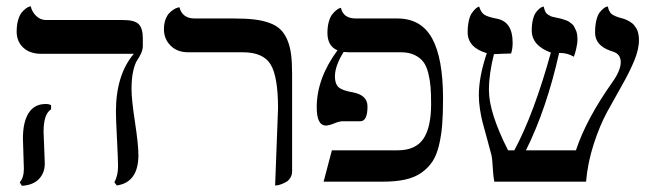

<svg xmlns="http://www.w3.org/2000/svg" viewBox="-20 -580 2092 613"><path d="M119.1 -159.2Q119.1 -149.4 121.1 -108.4Q123 -67.4 123 -58.1Q123 -27.8 104.2 -8.3Q85.4 11.2 49.8 13.2L43 2Q56.2 -12.7 56.2 -41Q56.2 -49.8 54.7 -89.1Q53.2 -128.4 53.2 -138.2Q53.2 -190.4 71.5 -219.2Q89.8 -248 126 -248Q136.7 -248 143.1 -244.1V-231Q119.1 -216.3 119.1 -159.2ZM399.9 -295.9Q399.9 -262.7 410.9 -190.4Q421.9 -118.2 421.9 -85Q421.9 2 353 12.2L345.2 2Q356.9 -19.5 356.9 -48.8Q356.9 -69.8 353.5 -136Q350.1 -202.1 350.1 -223.1Q350.1 -340.8 407.2 -408.2H111.8Q75.2 -408.2 54.2 -428Q33.2 -447.8 33.2 -479Q33.2 -500 37.8 -515.9Q42.5 -531.7 49.1 -539.8Q55.7 -547.9 62.3 -552.7Q68.8 -557.6 73.2 -558.6L78.1 -560.1Q82 -542 95.5 -529.1Q108.9 -516.1 127 -516.1H373Q410.6 -516.1 423.3 -502.4Q436 -488.8 436 -458V-434.1Q436 -421.4 430.4 -409.4Q424.8 -397.5 418 -387.7Q411.1 -377.9 405.5 -354Q399.9 -330.1 399.9 -295.9Z M858.4 12.2 867.7 -233.9Q867.7 -335.4 844 -374.3Q820.3 -413.1 755.4 -413.1H580.6Q545.9 -413.1 524.7 -434.3Q503.4 -455.6 503.4 -486.8Q503.4 -504.4 508.5 -518.1Q513.7 -531.7 521 -538.8Q528.3 -545.9 535.4 -550.3Q542.5 -554.7 547.9 -555.7L552.7 -557.1Q562 -521 601.6 -521H727.5Q765.1 -521 792 -517.8Q818.8 -514.6 840.3 -506.8Q861.8 -499 875 -486.3Q888.2 -473.6 897 -453.4Q905.8 -433.1 909.2 -407Q912.6 -380.9 912.6 -344.2V-33.2Q912.6 -21.5 907 -12.5Q901.4 -3.4 893.6 1Q885.7 5.4 877.7 8.3Q869.6 11.2 864.3 11.7Z M1356.4 -248Q1356.4 -279.8 1354.7 -301.8Q1353 -323.7 1347.4 -346.4Q1341.8 -369.1 1331.5 -382.6Q1321.3 -396 1303.5 -404.5Q1285.6 -413.1 1260.3 -413.1H1094.2Q1087.9 -413.1 1077.1 -414.1Q1049.3 -369.6 1049.3 -335.9Q1049.3 -312.5 1060.8 -301.8Q1072.3 -291 1106.4 -285.2Q1153.3 -276.4 1153.3 -240.2Q1153.3 -192.9 1130.4 -192.9H1074.2Q1063.5 -192.9 1046.9 -186Q1030.3 -179.2 1020.5 -179.2Q991.2 -179.2 991.2 -237.8Q991.2 -329.1 1057.1 -418.9L1057.6 -419.4Q1025.4 -432.6 1025.4 -475.1Q1025.4 -495.1 1029.8 -510.5Q1034.2 -525.9 1040.5 -533.9Q1046.9 -542 1053.2 -547.1Q1059.6 -552.2 1064 -553.7L1068.4 -555.2Q1075.7 -521 1116.2 -521H1248.5Q1324.7 -521 1359.6 -457.5Q1394.5 -394 1394.5 -265.1Q1394.5 -216.8 1391.8 -182.4Q1389.2 -147.9 1381.6 -116.2Q1374 -84.5 1360.6 -64.2Q1347.2 -43.9 1325.9 -28.8Q1304.7 -13.7 1274.2 -6.8Q1243.7 0 1202.1 0H1013.2L1039.6 -100.1H1249.5Q1306.6 -100.1 1331.5 -136.5Q1356.4 -172.9 1356.4 -248Z M2020 -452.1Q2020 -421.9 2004.4 -384.8Q1988.8 -347.7 1965.8 -307.6L1918.9 -223.6Q1895 -179.7 1875.7 -120.4Q1856.4 -61 1851.1 0H1558.1Q1554.7 -17.1 1553.2 -45.4Q1551.8 -73.7 1548.8 -85.9L1534.2 -140.1L1520.5 -190.4Q1516.1 -207 1512.5 -230.7Q1508.8 -254.4 1508.8 -275.9Q1508.8 -335 1534.2 -410.2Q1473.1 -428.2 1473.1 -477.1Q1473.1 -497.6 1476.8 -513.7Q1480.5 -529.8 1486.1 -537.8Q1491.7 -545.9 1497.1 -551Q1502.4 -556.2 1506.3 -557.6L1509.8 -559.1Q1515.1 -541 1525.9 -533.4Q1536.6 -525.9 1567.9 -520Q1616.7 -509.8 1616.7 -443.8Q1616.7 -423.8 1611.8 -409.2Q1597.2 -409.2 1580.8 -408.2Q1564.5 -407.2 1557.1 -407.2Q1541 -344.7 1541 -292Q1541 -220.7 1602.1 -100.1H1622.1Q1684.6 -216.3 1738.8 -412.1Q1677.7 -434.6 1677.7 -482.9Q1677.7 -502.9 1681.6 -518.1Q1685.5 -533.2 1691.2 -540.5Q1696.8 -547.9 1702.4 -552.5Q1708 -557.1 1711.9 -558.1L1715.8 -559.1Q1717.8 -549.8 1720.9 -543.2Q1724.1 -536.6 1730.2 -533Q1736.3 -529.3 1738.8 -528.1Q1741.2 -526.9 1750.2 -524.9Q1759.3 -522.9 1759.8 -522.9Q1760.3 -522.9 1768.3 -521Q1776.4 -519 1778.1 -518.3Q1779.8 -517.6 1787.1 -515.1Q1794.4 -512.7 1796.9 -510.5Q1799.3 -508.3 1804.9 -504.4Q1810.5 -500.5 1812.7 -495.6Q1814.9 -490.7 1818.1 -484.6Q1821.3 -478.5 1822.5 -470.2Q1823.7 -461.9 1823.7 -452.1Q1823.7 -442.4 1819.8 -425Q1815.9 -407.7 1812 -398.9Q1792.5 -411.1 1765.1 -411.1Q1725.1 -232.4 1659.2 -100.1H1818.8Q1851.6 -199.7 1936 -318.8Q1961.9 -355.5 1961.9 -381.8Q1961.9 -387.2 1960.7 -391.6Q1959.5 -396 1958 -399.2Q1956.5 -402.3 1953.6 -405.3Q1950.7 -408.2 1948.7 -409.7Q1946.8 -411.1 1943.1 -412.8Q1939.5 -414.6 1937.7 -415Q1936 -415.5 1932.6 -416.7Q1929.2 -418 1928.7 -418Q1879.9 -435.1 1879.9 -476.1Q1879.9 -498.5 1884 -515.4Q1888.2 -532.2 1894.3 -540Q1900.4 -547.9 1906.5 -552.7Q1912.6 -557.6 1916.5 -558.6L1920.9 -559.1Q1921.9 -552.2 1924.3 -547.1Q1926.8 -542 1929.2 -538.8Q1931.6 -535.6 1936.5 -532.7Q1941.4 -529.8 1943.8 -528.8L1952.6 -525.4Q1959 -523.4 1960.9 -522.9Q1961.4 -522.9 1966.3 -521.5L1973.1 -519.5Q1975.1 -518.6 1980.2 -516.4Q1985.4 -514.2 1988.3 -512.5Q1991.2 -510.7 1996.1 -507.3Q2001 -503.9 2003.7 -500.5Q2006.3 -497.1 2010 -491.9Q2013.7 -486.8 2015.6 -481Q2017.6 -475.1 2018.8 -467.8Q2020 -460.4 2020 -452.1Z"/></svg>

Font: Linux Libertine G
Style: Regular
Weight: 400
Designer: Philipp H. Poll
Foundry: Philipp H. Poll
Version: Version 4.7.5